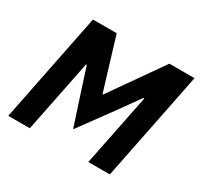

<svg xmlns="http://www.w3.org/2000/svg" viewBox="-147 -882 1108 1066"><g transform="rotate(30 406.5 -349.0)"><path d="M535 0 601 -327 628 -461H622L526 -327L371 -115L297 -342L258 -463H253L229 -342L160 0H22L162 -698H314L378 -487L415 -366H419L504 -487L652 -698H813L673 0Z"/></g></svg>

Font: IBM Plex Sans
Style: Bold Italic
Weight: 700
Italic angle: -11.31°
Designer: Mike Abbink, Paul van der Laan, Pieter van Rosmalen
Foundry: Bold Monday
Version: Version 3.201